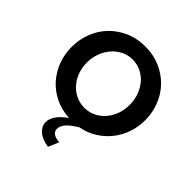

<svg xmlns="http://www.w3.org/2000/svg" viewBox="-196 -667 994 994"><g transform="rotate(45 301.0 -170.0)"><path d="M311 192Q262 184 237 161.5Q212 139 212 110Q212 59 283 9Q225 6 178.5 -17Q132 -40 99.5 -77Q67 -114 49.5 -161Q32 -208 32 -261Q32 -315 51 -364.5Q70 -414 105.5 -451Q141 -488 190.5 -510Q240 -532 301 -532Q362 -532 411.5 -510Q461 -488 496.5 -451Q532 -414 551 -364.5Q570 -315 570 -261Q570 -213 555 -169Q540 -125 512 -89.5Q484 -54 444.5 -29Q405 -4 356 5Q314 30 296 51Q278 72 278 93Q278 130 336 134ZM145 -260Q145 -222 157 -190Q169 -158 190 -134.5Q211 -111 239.5 -97.5Q268 -84 301 -84Q334 -84 362.5 -97.5Q391 -111 412 -135Q433 -159 445 -191Q457 -223 457 -261Q457 -298 445 -330.5Q433 -363 412 -387Q391 -411 362.5 -424.5Q334 -438 301 -438Q269 -438 240.5 -424Q212 -410 191 -386Q170 -362 157.5 -329.5Q145 -297 145 -260Z"/></g></svg>

Font: IngvarSans
Style: Regular
Weight: 600
Version: Version 3.000